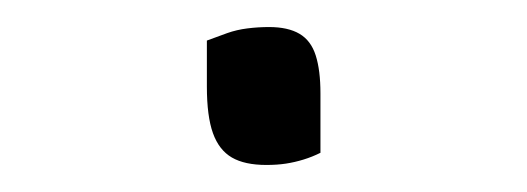

<svg xmlns="http://www.w3.org/2000/svg" viewBox="-20 -117 390 142"><path d="M217 -4Q211 -1 204.5 1Q198 3 191.5 4Q185 5 177 5Q161 5 151.5 -0.5Q142 -6 137.5 -18.5Q133 -31 133 -53V-87Q141 -90 148 -92.5Q155 -95 163 -96Q171 -97 179 -97Q193 -97 201.5 -92Q210 -87 213.5 -76Q217 -65 217 -48Z"/></svg>

Font: Recursive Casual Light
Style: Regular
Weight: 300
Version: Version 1.047